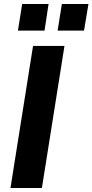

<svg xmlns="http://www.w3.org/2000/svg" viewBox="-20 -933 459 953"><path d="M32 0 144 -705H300L188 0ZM266 -781 287 -913H419L397 -781ZM69 -781 90 -913H221L201 -781Z"/></svg>

Font: Mulish ExtraBold
Style: Italic
Weight: 800
Italic angle: -9°
Designer: Vernon Adams
Foundry: Vernon Adams
Version: Version 3.603; ttfautohint (v1.8.3)